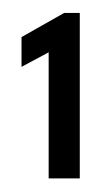

<svg xmlns="http://www.w3.org/2000/svg" viewBox="-20 -680 168 290"><path d="M53.5 -601 12.5 -579V-624L77 -660.5H100.5V-410.5H53.5Z"/></svg>

Font: League Spartan SemiBold
Style: Regular
Weight: 600
Foundry: The League of Moveable Type
Version: Version 2.002